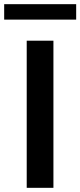

<svg xmlns="http://www.w3.org/2000/svg" viewBox="-51 -900 385 920"><path d="M77 0V-705H205V0ZM-31 -806V-880H314V-806Z"/></svg>

Font: Nunito Sans 12pt ExtraLight 12pt
Style: Bold
Weight: 700
Version: Version 3.101;gftools[0.9.27]